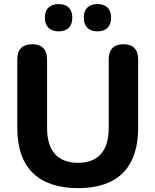

<svg xmlns="http://www.w3.org/2000/svg" viewBox="-20 -936 782 966"><path d="M372.2 10.5Q297.8 10.5 240.9 -8.8Q184 -28 145 -66Q106 -104 86.5 -161Q67 -218 67 -293.5V-637.5Q67 -675.5 86.4 -694.5Q105.8 -713.5 142 -713.5Q178.2 -713.5 197.5 -694.5Q216.8 -675.5 216.8 -637.5V-293.2Q216.8 -205.2 256.6 -161Q296.5 -116.8 372.2 -116.8Q448 -116.8 487.5 -161Q527 -205.2 527 -293.2V-637.5Q527 -675.5 546.2 -694.5Q565.5 -713.5 601.5 -713.5Q636.8 -713.5 655.9 -694.5Q675 -675.5 675 -637.5V-293.5Q675 -193.2 640.8 -125.2Q606.5 -57.2 539 -23.4Q471.5 10.5 372.2 10.5ZM470.6 -778.2Q437.2 -778.2 419.4 -796.1Q401.5 -814 401.5 -847.1Q401.5 -880.3 419.4 -897.9Q437.2 -915.5 470.4 -915.5Q503.5 -915.5 521.1 -897.9Q538.8 -880.3 538.8 -847.1Q538.8 -814 521.2 -796.1Q503.6 -778.2 470.6 -778.2ZM274.9 -778.2Q242.1 -778.2 223.9 -796.1Q205.8 -814 205.8 -847.1Q205.8 -880.3 223.9 -897.9Q242.1 -915.5 274.9 -915.5Q308.3 -915.5 326 -897.9Q343.8 -880.3 343.8 -847.1Q343.8 -814 326 -796.1Q308.3 -778.2 274.9 -778.2Z"/></svg>

Font: Nunito ExtraLight
Style: Regular
Weight: 200
Designer: Vernon Adams
Foundry: Vernon Adams
Version: Version 3.602;April 4, 2023;FontCreator 14.0.0.2856 64-bit